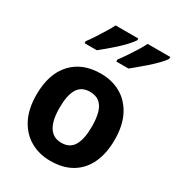

<svg xmlns="http://www.w3.org/2000/svg" viewBox="-208 -1007 1047 1143"><g transform="rotate(30 315.0 -435.5)"><path d="M314 11Q236 11 175.5 -24Q115 -59 80.5 -126Q46 -193 46 -290Q46 -433 118.5 -511.5Q191 -590 317 -590Q394 -590 454 -556Q514 -522 549 -455Q584 -388 584 -289Q584 -197 553 -129.5Q522 -62 461.5 -25.5Q401 11 314 11ZM317 -115Q375 -115 401 -159.5Q427 -204 427 -289Q427 -347 415.5 -386Q404 -425 379 -444.5Q354 -464 315 -464Q257 -464 230.5 -421Q204 -378 204 -289Q204 -236 215.5 -197Q227 -158 252 -136.5Q277 -115 317 -115ZM141 -698V-712Q160 -737 181 -769.5Q202 -802 220.5 -832.5Q239 -863 248 -882H404V-870Q391 -850 368 -825.5Q345 -801 318.5 -777Q292 -753 267 -732.5Q242 -712 225 -698ZM359 -698V-712Q372 -728 393 -759Q414 -790 435.5 -824Q457 -858 468 -882H624V-870Q613 -851 588.5 -826Q564 -801 534.5 -775Q505 -749 480 -728.5Q455 -708 443 -698Z"/></g></svg>

Font: Menbere
Style: Regular
Weight: 400
Designer: Aleme Tadesse
Foundry: Sorkin Type Co
Version: Version 1.000